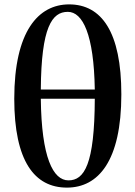

<svg xmlns="http://www.w3.org/2000/svg" viewBox="-20 -839 617 875"><path d="M285 16C428 16 533 -105 533 -409C533 -693 443 -819 295 -819C155 -819 45 -697 45 -389C45 -105 137 16 285 16ZM292 -17C222 -17 169 -121 166 -389H412C411 -89 364 -17 292 -17ZM166 -431C168 -716 217 -785 289 -785C357 -785 408 -682 412 -431Z"/></svg>

Font: Noto Serif JP
Style: Bold
Weight: 700
Designer: Ryoko NISHIZUKA 西塚涼子 (kana & ideographs); Frank Grießhammer (Latin, Greek & Cyrillic); Wenlong ZHANG 张文龙 (bopomofo); San
Foundry: Adobe
Version: Version 2.001;hotconv 1.1.0;makeotfexe 2.6.0